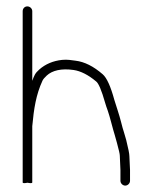

<svg xmlns="http://www.w3.org/2000/svg" viewBox="-20 -652 477 601"><path d="M372 -71C379.9 -71 387 -78.1 387 -86V-120L385 -163C385 -170.3 381.7 -187.3 375 -214L368 -238C365.3 -246 362.3 -256.7 359 -270C353.3 -292.9 344.1 -318.8 338 -339C326.4 -381.7 314.2 -408.5 301.5 -419.5C272.6 -444.6 244.2 -458.7 216.5 -462C203 -463.6 191.1 -466.3 174 -464.5C146.1 -461.5 122.4 -451.5 103 -434.5C89.2 -422.5 86.9 -414.7 81 -399V-617C81 -625.2 73.8 -632 65.5 -632C57.1 -632 51 -625.2 51 -617V-81C51 -78.3 56 -78 66 -80C76 -78 81 -78.3 81 -81V-257C86 -311.7 92.7 -355.4 113 -399.5C115 -403.8 119.4 -409.2 126.3 -415.5C143.5 -431.5 172.5 -438.5 210.6 -432.9C232.7 -429.6 256.2 -417.7 281 -397C288.6 -391.3 298 -369.1 309 -330.5C311 -323.5 313.8 -315 317.5 -305C323.4 -289 333.7 -246 339 -230L346 -205C352 -183 355 -169.7 355 -165L357 -120V-86C357 -78.1 364.1 -71 372 -71Z"/></svg>

Font: MewTooHand
Style: Regular
Weight: 400
Designer: Mew Too, Robert Jablonski
Version: Version 0.77